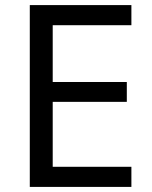

<svg xmlns="http://www.w3.org/2000/svg" viewBox="-20 -734 596 754"><path d="M496 0H97V-714H496V-635H187V-412H478V-334H187V-79H496Z"/></svg>

Font: Noto Sans Test
Style: Regular
Weight: 400
Version: Version 1.002; ttfautohint (v1.8.4.7-5d5b)